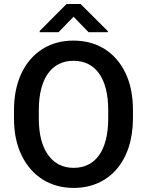

<svg xmlns="http://www.w3.org/2000/svg" viewBox="-20 -922 729 952"><path d="M639.2 -375C639.2 -446.8 627 -508.3 602.1 -560.1C552.7 -663.1 461.4 -720.7 344.2 -720.7C286.1 -720.7 235.4 -707 190.9 -679.2C102.5 -623.5 49.3 -518.1 49.3 -375V-335.9C49.3 -264.2 62 -202.6 87.4 -151.4C137.7 -47.9 229.5 9.8 345.2 9.8C520.5 9.8 639.2 -121.6 639.2 -335.9ZM516.6 -335.9C516.6 -177.2 454.6 -89.8 345.2 -89.8C291.5 -89.8 249.5 -110.8 218.8 -153.3C188 -195.8 172.4 -256.3 172.4 -335.9V-376C172.4 -534.2 236.8 -620.6 344.2 -620.6C453.1 -620.6 516.6 -534.2 516.6 -376ZM310.1 -902.3 176.8 -768.6V-762.2H270L344.7 -838.9L419.4 -762.2H514.6V-767.6L379.4 -902.3Z"/></svg>

Font: Vazirmatn Medium
Style: Regular
Weight: 500
Designer: Saber Rastikerdar
Foundry: Saber Rastikerdar
Version: Version 33.003